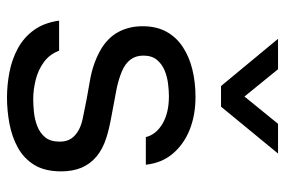

<svg xmlns="http://www.w3.org/2000/svg" viewBox="-153 -656 815 549"><g transform="rotate(90 254.5 -381.5)"><path d="M259 6Q223 6 186.5 -1Q150 -8 118.5 -25Q87 -42 66 -71Q45 -100 39 -143H125Q135 -116 157.5 -99.5Q180 -83 208.5 -76Q237 -69 263 -69Q279 -69 300 -71Q321 -73 340.5 -80.5Q360 -88 372.5 -103Q385 -118 385 -145Q385 -165 376 -178Q367 -191 351 -199.5Q335 -208 312 -212Q265 -222 211.5 -231Q158 -240 117 -265Q103 -274 91.5 -285.5Q80 -297 72 -311.5Q64 -326 59.5 -343.5Q55 -361 55 -382Q55 -421 70.5 -449.5Q86 -478 114 -496.5Q142 -515 178.5 -524Q215 -533 257 -533Q309 -533 350.5 -516.5Q392 -500 419 -468.5Q446 -437 451 -391H372Q365 -420 334 -438.5Q303 -457 255 -457Q239 -457 219 -454.5Q199 -452 181 -444.5Q163 -437 151 -422.5Q139 -408 139 -384Q139 -362 150.5 -347Q162 -332 183 -323Q204 -314 231 -308Q266 -301 308 -293.5Q350 -286 374 -278Q406 -268 427.5 -250Q449 -232 459.5 -207Q470 -182 470 -149Q470 -102 451.5 -72Q433 -42 402 -25Q371 -8 333.5 -1Q296 6 259 6ZM226 -606 91 -769H178L256 -673L334 -769H419L285 -606Z"/></g></svg>

Font: Onest
Style: Regular
Weight: 400
Designer: Dmitri Voloshin, Andrey Kudryavtsev
Foundry: Dmitri Voloshin, Andrey Kudryavtsev
Version: Version 1.000;gftools[0.9.33]